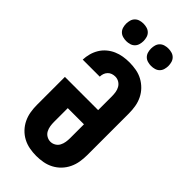

<svg xmlns="http://www.w3.org/2000/svg" viewBox="-296 -1019 1091 1091"><g transform="rotate(45 250.0 -473.5)"><path d="M250 8Q223 8 195.5 3Q168 -2 143.5 -15Q119 -28 100 -48Q81 -68 69 -93Q57 -118 52.5 -145.5Q48 -173 48 -200V-425H315V-535Q315 -551 312.5 -567.5Q310 -584 302 -598Q294 -612 280 -620.5Q266 -629 249 -629Q237 -629 225 -625Q213 -621 204 -611.5Q195 -602 191 -590Q187 -578 187 -566H50Q51 -591 57.5 -615Q64 -639 77 -660.5Q90 -682 109.5 -698.5Q129 -715 152 -725Q175 -735 199.5 -739Q224 -743 249 -743Q277 -743 304.5 -738Q332 -733 356 -720Q380 -707 399.5 -687Q419 -667 431 -642Q443 -617 447.5 -590Q452 -563 452 -535V-200Q452 -173 447.5 -145.5Q443 -118 431 -93Q419 -68 400 -48Q381 -28 356.5 -15Q332 -2 304.5 3Q277 8 250 8ZM250 -106Q266 -106 280.5 -114.5Q295 -123 302.5 -137.5Q310 -152 312.5 -168Q315 -184 315 -200V-311H185V-200Q185 -184 187.5 -168Q190 -152 197.5 -137.5Q205 -123 219.5 -114.5Q234 -106 250 -106ZM350 -815Q336 -815 322 -819Q308 -823 298 -833Q288 -843 284 -857Q280 -871 280 -885Q280 -899 284 -913Q288 -927 298 -937Q308 -947 322 -951Q336 -955 350 -955Q364 -955 378 -951Q392 -947 402 -937Q412 -927 416 -913Q420 -899 420 -885Q420 -871 416 -857Q412 -843 402 -833Q392 -823 378 -819Q364 -815 350 -815ZM150 -815Q136 -815 122 -819Q108 -823 98 -833Q88 -843 84 -857Q80 -871 80 -885Q80 -899 84 -913Q88 -927 98 -937Q108 -947 122 -951Q136 -955 150 -955Q164 -955 178 -951Q192 -947 202 -937Q212 -927 216 -913Q220 -899 220 -885Q220 -871 216 -857Q212 -843 202 -833Q192 -823 178 -819Q164 -815 150 -815Z"/></g></svg>

Font: Iosevka Curly Heavy
Style: Regular
Weight: 900
Monospace: yes
Designer: Belleve Invis
Foundry: Belleve Invis
Version: Version 22.1.2; ttfautohint (v1.8.4)